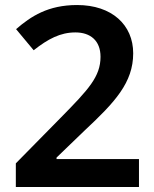

<svg xmlns="http://www.w3.org/2000/svg" viewBox="-20 -744 612 764"><path d="M533 0V-111H205V-117L316 -224C437 -337 510 -415 510 -532C510 -645 425 -724 287 -724C171 -724 103 -679 44 -628L114 -544C171 -589 220 -615 280 -615C340 -615 380 -582 380 -518C380 -439 332 -388 224 -278L43 -94V0Z"/></svg>

Font: Noto Sans Balinese SemiBold
Style: Regular
Weight: 600
Designer: Aditya Bayu, David Williams
Foundry: David Williams
Version: Version 2.005